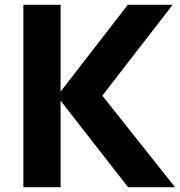

<svg xmlns="http://www.w3.org/2000/svg" viewBox="-20 -785 754 805"><path d="M234 -363V0H78V-765H234V-401L516 -765H704L409 -384L714 0H517Z"/></svg>

Font: Application
Style: Bold
Weight: 700
Designer: Wei Huang
Foundry: Wei Huang
Version: Version 0.012